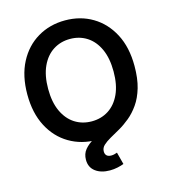

<svg xmlns="http://www.w3.org/2000/svg" viewBox="-134 -845 1030 1161"><g transform="rotate(-15 381.0 -264.5)"><path d="M380.9 10.3Q285.2 10.3 209 -34.7Q132.8 -79.6 89.1 -163.6Q45.4 -247.6 45.4 -363.3Q45.4 -480 89.1 -563.7Q132.8 -647.5 209 -692.6Q285.2 -737.8 380.9 -737.8Q477.1 -737.8 552.7 -692.6Q628.4 -647.5 672.4 -563.7Q716.3 -480 716.3 -363.3Q716.3 -247.1 672.4 -163.3Q628.4 -79.6 552.7 -34.7Q477.1 10.3 380.9 10.3ZM380.9 -106Q440.4 -106 486.6 -135.7Q532.7 -165.5 559.1 -222.9Q585.4 -280.3 585.4 -363.3Q585.4 -446.8 559.1 -504.4Q532.7 -562 486.6 -591.8Q440.4 -621.6 380.9 -621.6Q321.8 -621.6 275.4 -591.8Q229 -562 202.4 -504.4Q175.8 -446.8 175.8 -363.3Q175.8 -280.3 202.4 -222.9Q229 -165.5 275.4 -135.7Q321.8 -106 380.9 -106ZM409.7 209Q355 209 320.3 183.1Q285.6 157.2 285.6 109.9Q285.6 72.3 306.9 46.6Q328.1 21 362.8 1Q397.5 -19 439.2 -39.1Q481 -59.1 522.7 -84.5Q564.5 -109.9 599.4 -146.2Q634.3 -182.6 655.3 -235.4Q676.3 -288.1 676.3 -363.3H716.3Q716.3 -284.2 699.5 -227.1Q682.6 -169.9 654.5 -129.9Q626.5 -89.8 593 -62.3Q559.6 -34.7 526.1 -15.6Q492.7 3.4 464.8 19Q437 34.7 419.9 50.8Q402.8 66.9 402.8 88.9Q402.8 105.5 412.4 114.7Q421.9 124 441.4 124Q451.2 124 460.4 121.6Q469.7 119.1 478 116.2L498 192.4Q481.9 198.7 458.5 203.9Q435.1 209 409.7 209Z"/></g></svg>

Font: Inter 20pt SemiBold
Style: Regular
Weight: 600
Version: Version 4.001;git-66647c0bb